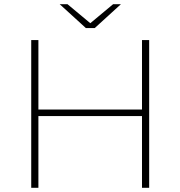

<svg xmlns="http://www.w3.org/2000/svg" viewBox="-20 -890 855 910"><path d="M653 0V-340H162V0H128V-700H162V-371H653V-700H687V0ZM387 -757 263 -870H300L408 -780L516 -870H553L429 -757Z"/></svg>

Font: Montserrat ExtraLight
Style: Regular
Weight: 200
Designer: Julieta Ulanovsky
Foundry: Julieta Ulanovsky
Version: Version 9.000; ttfautohint (v1.8.4.7-5d5b)